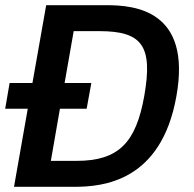

<svg xmlns="http://www.w3.org/2000/svg" viewBox="-52 -720 746 740"><path d="M-32 -301H55L2 0H235C344 0 570 -20 628 -350C687 -680 468 -700 359 -700H126L73 -400H-15ZM144 -100 179 -301H282L300 -400H197L232 -600H331C496 -600 538 -543 504 -350C472 -170 405 -100 243 -100Z"/></svg>

Font: Uncut Sans Semibold
Style: Italic
Weight: 600
Italic angle: -10°
Designer: Kasper Nordkvist
Foundry: Uncut Type
Version: Version 1.111;FEAKit 1.0